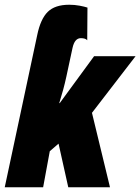

<svg xmlns="http://www.w3.org/2000/svg" viewBox="-33 -790 592 810"><path d="M-13 0H149L177 -152L214 -184L255 0H431L355 -314L539 -553H364L219 -355H217Q226 -384 233.5 -411.5Q241 -439 247 -467L273 -588Q282 -629 308 -629Q328 -629 335 -620L336 -758Q324 -762 303 -766Q282 -770 259 -770Q199 -770 168.5 -740Q138 -710 124 -642Z"/></svg>

Font: Noto Sans Display Condensed Black
Style: Italic
Weight: 900
Width: 3
Italic angle: -192°
Designer: Monotype Design Team
Foundry: Monotype Imaging Inc.
Version: Version 1.900